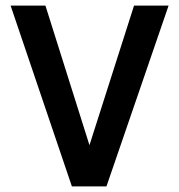

<svg xmlns="http://www.w3.org/2000/svg" viewBox="-20 -669 642 689"><path d="M295 -129.1 461 -649H585L362 0H238L18 -649H143L307 -129.1Z"/></svg>

Font: Karla
Style: Regular
Weight: 400
Designer: Jonathan Pinhorn
Version: Version 2.004;gftools[0.9.33]